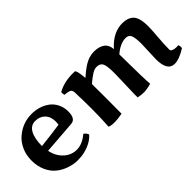

<svg xmlns="http://www.w3.org/2000/svg" viewBox="16 -1039 1576 1576"><g transform="rotate(-45 804.0 -250.5)"><path d="M511.2 -105Q535.6 -88.9 541 -66.9Q496.1 -14.6 408.2 7.8Q372.6 17.1 325.9 17.1Q279.3 17.1 229.5 0.2Q179.7 -16.6 140.4 -48.8Q101.1 -81.1 78.1 -133.5Q55.2 -186 55.2 -250Q55.2 -314 78.6 -366Q102.1 -418 140.6 -451.2Q221.2 -521 325.2 -521Q416.5 -521 483.4 -471.7Q515.6 -447.3 534.9 -408.4Q554.2 -369.6 554.2 -320.8Q554.2 -237.3 499 -232.9L208 -210.9Q222.7 -138.7 270.5 -94.2Q318.4 -49.8 382.3 -49.8Q446.3 -49.8 511.2 -105ZM200.2 -273.9Q321.8 -287.1 419.9 -301.8Q422.9 -319.3 422.9 -335.4Q422.9 -393.6 390.6 -426.3Q358.4 -459 306.2 -459Q253.9 -459 227.1 -409.9Q200.2 -360.8 200.2 -273.9Z M1043.9 -252 1044.4 -281.7Q1044.4 -362.3 1030 -389.6Q1015.6 -417 976.1 -417Q952.1 -417 923.8 -399.7Q895.5 -382.3 850.1 -344.2Q850.6 -314.5 850.6 -204.3Q850.6 -94.2 850.1 0Q798.8 10.3 761.2 10.3Q723.6 10.3 699.2 1Q705.6 -109.9 705.6 -200.4Q705.6 -291 702.1 -390.1Q702.1 -427.2 674.8 -433.1Q658.2 -438.5 627.9 -440.9Q627.4 -443.8 626.7 -448Q626 -452.1 625.5 -454.6Q624.5 -461.4 624.5 -466.3Q624.5 -471.2 625 -475.1Q697.8 -517.1 800.3 -517.1Q809.6 -517.1 827.1 -516.1Q838.4 -498.5 842.3 -464.6Q846.2 -430.7 848.1 -417Q932.6 -494.1 994.1 -512.7Q1022.5 -521 1049.3 -521Q1076.2 -521 1097.4 -515.9Q1118.7 -510.7 1137.2 -499.5Q1176.3 -475.6 1180.2 -418.9Q1270 -521 1378.9 -521Q1439.9 -521 1474.6 -489.7Q1512.7 -454.6 1512.7 -352.5Q1512.7 -310.5 1505.9 -233.2Q1499 -155.8 1499 -93.3Q1499 -80.6 1517.1 -73.7Q1535.2 -66.9 1552.5 -66.9Q1569.8 -66.9 1576.2 -68.8Q1582.5 -53.7 1582.5 -43.9Q1582.5 -34.2 1581.1 -29.8Q1501.5 20 1449.7 20Q1365.2 20 1365.2 -114.7L1371.6 -288.1Q1371.6 -362.3 1358.9 -389.2Q1346.2 -416 1313 -416Q1250 -416 1181.2 -356.9Q1184.1 -50.8 1189.9 -7.8Q1137.7 6.8 1105.2 6.8Q1072.8 6.8 1038.1 -1Q1037.6 -10.7 1037.6 -31.7Z"/></g></svg>

Font: Marko One
Style: Regular
Weight: 400
Designer: Zhenya Spizhovyi
Foundry: Cyreal
Version: Version 1.003